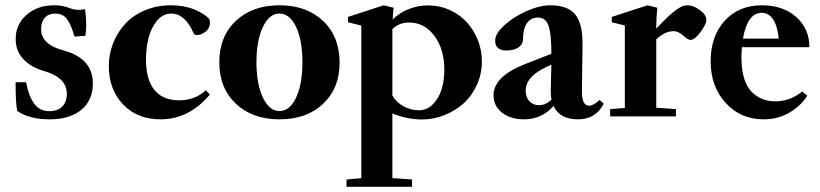

<svg xmlns="http://www.w3.org/2000/svg" viewBox="-20 -445 3133 734"><path d="M170.4 11.2Q91.3 11.2 45.9 -21Q39.6 -49.3 39.6 -130.4L79.6 -130.9Q89.4 -78.1 110.4 -49.1Q131.3 -20 168.9 -20Q200.2 -20 217.8 -37.6Q235.4 -55.2 235.4 -86.4Q235.4 -147.9 150.4 -172.9Q98.6 -187.5 69.3 -218.8Q40 -250 40 -295.9Q40 -351.6 81.5 -388.2Q123 -424.8 187.5 -424.8Q220.2 -424.8 248 -413.6Q274.4 -402.8 305.2 -410.2Q309.6 -378.9 309.6 -348.6Q309.6 -332.5 306.6 -308.1L264.6 -305.2Q252 -351.1 236.1 -372.1Q220.2 -393.1 191.9 -393.1Q165.5 -393.1 151.4 -377.2Q137.2 -361.3 137.2 -333.5Q137.2 -274.9 222.2 -252.4Q335 -222.2 335 -126Q335 -61.5 290.8 -25.1Q246.6 11.2 170.4 11.2Z M593.8 11.2Q504.4 11.2 450.2 -46.1Q396 -103.5 396 -192.4Q396 -237.3 412.1 -278.8Q428.2 -320.3 457.8 -353Q487.3 -385.7 533.2 -405.3Q579.1 -424.8 634.3 -424.8Q683.6 -424.8 722.4 -408.9Q761.2 -393.1 779.3 -373Q782.7 -366.2 782.7 -357.9Q782.7 -337.4 766.1 -324.2Q749.5 -311 733.4 -311Q722.7 -311 719.2 -319.8Q687 -393.1 634.8 -393.1Q602.5 -393.1 579.8 -365.2Q557.1 -337.4 547.6 -299.1Q538.1 -260.7 538.1 -217.3Q538.1 -140.6 570.3 -101.1Q602.5 -61.5 665 -61.5Q725.1 -61.5 767.1 -100.1L782.2 -83.5Q702.6 11.2 593.8 11.2Z M1048.3 11.2Q944.8 11.2 881.6 -48.6Q818.4 -108.4 818.4 -207Q818.4 -305.7 881.6 -365.2Q944.8 -424.8 1048.3 -424.8Q1152.3 -424.8 1215.3 -364.7Q1278.3 -304.7 1278.3 -205.6Q1278.3 -107.9 1215.3 -48.3Q1152.3 11.2 1048.3 11.2ZM1048.3 -20.5Q1087.9 -20.5 1112.1 -72.3Q1136.2 -124 1136.2 -207Q1136.2 -290.5 1112.1 -341.8Q1087.9 -393.1 1048.3 -393.1Q1009.3 -393.1 984.9 -341.6Q960.4 -290 960.4 -207Q960.4 -124 984.9 -72.3Q1009.3 -20.5 1048.3 -20.5Z M1304.7 269V241.2L1361.3 236.3V-347.2L1310.5 -359.9V-380.4L1446.8 -424.8L1484.9 -415.5Q1482.9 -401.9 1481 -370.6Q1508.8 -397.5 1544.2 -410.9Q1579.6 -424.3 1614.7 -424.3Q1661.6 -424.3 1701.4 -405.8Q1741.2 -387.2 1767.3 -356.9Q1793.5 -326.7 1807.9 -288.8Q1822.3 -251 1822.3 -210.9Q1822.3 -163.1 1803.2 -120.8Q1784.2 -78.6 1752.4 -50Q1720.7 -21.5 1679.2 -4.9Q1637.7 11.7 1593.3 11.7Q1537.6 11.7 1480 -11.2V235.8L1555.2 241.2V269ZM1480 -328.6V-79.6Q1495.1 -53.2 1523.4 -38.3Q1551.8 -23.4 1581.1 -23.4Q1612.3 -23.4 1635 -46.4Q1657.7 -69.3 1668.2 -103.8Q1678.7 -138.2 1678.7 -178.2Q1678.7 -256.8 1640.6 -307.9Q1602.5 -358.9 1544.4 -358.9Q1504.9 -358.9 1480 -333.5Z M1982.9 11.2Q1931.6 11.2 1899.2 -14.4Q1866.7 -40 1866.7 -80.6Q1866.7 -152.8 1987.8 -200.2L2087.9 -239.3Q2087.9 -316.9 2076.7 -347.4Q2065.4 -377.9 2036.6 -377.9Q2009.3 -377.9 1994.4 -356.4Q1979.5 -335 1979.5 -295.9Q1979.5 -275.9 1962.2 -263.9Q1944.8 -252 1915.5 -252Q1873 -252 1873 -290Q1873 -316.4 1908 -348.4Q1942.9 -380.4 1992.9 -402.6Q2043 -424.8 2083.5 -424.8Q2149.4 -424.8 2178.2 -390.6Q2207 -356.4 2207 -278.3Q2207 -249 2204.6 -98.6Q2203.6 -41 2231.9 -41Q2249 -41 2272 -63L2288.1 -48.8Q2257.8 11.2 2189.5 11.2Q2119.6 11.2 2096.2 -40Q2051.3 11.2 1982.9 11.2ZM1989.7 -98.6Q1989.7 -73.2 2003.7 -58.1Q2017.6 -43 2041 -43Q2065.9 -43 2088.4 -64Q2085.4 -78.6 2085.4 -98.1Q2087.4 -164.6 2087.9 -197.8L2070.8 -189.9Q1989.7 -152.8 1989.7 -98.6Z M2312.5 0V-27.8L2368.7 -32.2V-347.7L2318.8 -359.9V-380.4L2455.6 -424.8L2492.7 -415.5Q2488.8 -377.4 2488.8 -335.4Q2539.1 -389.2 2567.4 -409.2Q2589.8 -424.8 2607.4 -424.8Q2630.9 -424.8 2655.5 -406.7Q2680.2 -388.7 2680.2 -368.7Q2680.2 -352.5 2658 -322.5Q2635.7 -292.5 2620.6 -292.5Q2610.4 -292.5 2598.1 -303.7Q2574.7 -326.2 2554.7 -325.7Q2522.5 -326.2 2488.8 -294.4V-33.2L2564 -27.8V0Z M2899.4 11.2Q2811.5 11.2 2754.2 -51.5Q2696.8 -114.3 2696.8 -210Q2696.8 -306.6 2750.5 -365.7Q2804.2 -424.8 2892.6 -424.8Q2973.1 -424.8 3023.7 -380.1Q3074.2 -335.4 3074.2 -264.6H2816.4Q2814.5 -246.6 2814.5 -223.6Q2814.5 -178.7 2824.7 -145.5Q2835 -112.3 2853.5 -93.8Q2872.1 -75.2 2894.5 -66.4Q2917 -57.6 2944.3 -57.6Q3000 -57.6 3046.9 -95.2L3066.4 -79.1Q3040 -38.6 2996.6 -13.7Q2953.1 11.2 2899.4 11.2ZM2892.1 -396Q2837.4 -396 2820.3 -297.4H2957Q2952.1 -346.2 2935.3 -371.1Q2918.5 -396 2892.1 -396Z"/></svg>

Font: Elstob 18pt
Style: Bold
Weight: 700
Designer: Peter S. Baker
Version: Version 1.015